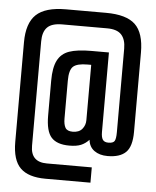

<svg xmlns="http://www.w3.org/2000/svg" viewBox="-51 -744 642 788"><g transform="rotate(5 270.0 -350.0)"><path d="M29 -140V-550Q29 -629 66.5 -664.5Q104 -700 189 -700H354Q438 -700 474.5 -665.5Q511 -631 511 -550V-223Q511 -163 486.5 -139Q462 -115 411 -115Q378 -115 356.5 -130.5Q335 -146 332 -175Q317 -159 299 -151.5Q281 -144 251 -144Q200 -144 177 -169.5Q154 -195 154 -259V-403Q154 -457 169 -486.5Q184 -516 216.5 -527.5Q249 -539 308 -539H380V-211Q380 -190 386.5 -180Q393 -170 410 -170Q429 -170 435 -179Q441 -188 441 -216V-560Q441 -598 423 -617.5Q405 -637 364 -637H179Q136 -637 117.5 -618Q99 -599 99 -560V-130Q99 -63 166 -63H351V0H166Q95 0 62 -32.5Q29 -65 29 -140ZM312 -254V-482H297Q254 -482 238 -467.5Q222 -453 222 -409V-253Q222 -229 229.5 -215.5Q237 -202 260 -202Q286 -202 299 -217.5Q312 -233 312 -254Z"/></g></svg>

Font: Share Tech Mono
Style: Regular
Weight: 400
Designer: Ralph Oliver du Carrois
Foundry: Ralph Oliver du Carrois
Version: Version 1.003